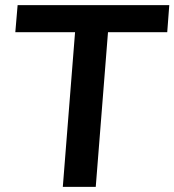

<svg xmlns="http://www.w3.org/2000/svg" viewBox="-20 -732 683 752"><path d="M226 0 274 -606H40L49 -712H643L635 -606H403L355 0Z"/></svg>

Font: Muli
Style: Bold Italic
Weight: 700
Italic angle: -4.541°
Designer: Vernon Adams
Foundry: Vernon Adams
Version: Version 2.100; ttfautohint (v1.8.1.43-b0c9)